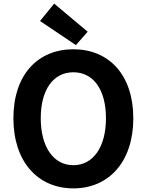

<svg xmlns="http://www.w3.org/2000/svg" viewBox="-20 -1026 810 1060"><path d="M385 14C581 14 716 -133 716 -373C716 -613 581 -754 385 -754C189 -754 54 -614 54 -373C54 -133 189 14 385 14ZM385 -114C275 -114 205 -215 205 -373C205 -532 275 -627 385 -627C495 -627 565 -532 565 -373C565 -215 495 -114 385 -114ZM399 -777 464 -851 279 -1006 201 -910Z"/></svg>

Font: Noto Sans CJK KR Bold
Style: Regular
Weight: 700
Designer: Ryoko NISHIZUKA (kana & ideographs); Paul D. Hunt (Latin, Greek & Cyrillic); Wenlong ZHANG (bopomofo); Sandoll Communica
Foundry: Adobe Systems Incorporated
Version: Version 1.004;PS 1.004;hotconv 1.0.82;makeotf.lib2.5.63406